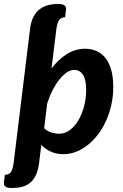

<svg xmlns="http://www.w3.org/2000/svg" viewBox="-59 -769 620 967"><path d="M200.5 -424Q235.5 -470.5 278.2 -497Q321 -523.5 369 -523.5Q401 -523.5 427.2 -512Q453.5 -500.5 472.2 -476.8Q491 -453 501.2 -416.5Q511.5 -380 511.5 -330Q511.5 -285.5 502.2 -243.2Q493 -201 476.5 -163.5Q460 -126 436.8 -94.8Q413.5 -63.5 385.5 -40.8Q357.5 -18 325.8 -5.2Q294 7.5 260.5 7.5Q225.5 7.5 197.8 -5Q170 -17.5 149 -39L137.5 54Q133 90 121.2 114Q109.5 138 91.8 152.2Q74 166.5 50.8 172.2Q27.5 178 0.5 178Q-5.5 178 -12.8 177.2Q-20 176.5 -26.2 173.8Q-32.5 171 -36.5 165Q-40.5 159 -39 148.5L-34.5 111.5Q-12.5 111 -3.2 96.5Q6 82 10 49L92.5 -624.5Q97 -660.5 109.5 -684.2Q122 -708 140.8 -722.5Q159.5 -737 183 -743Q206.5 -749 233.5 -749Q239.5 -749 247 -748.2Q254.5 -747.5 261 -744.5Q267.5 -741.5 271.2 -735.8Q275 -730 273.5 -719.5L269 -682.5Q258 -681.5 250.5 -677.8Q243 -674 238 -666.5Q233 -659 229.8 -647.5Q226.5 -636 224.5 -619.5ZM314.5 -417Q296 -417 276.8 -403.8Q257.5 -390.5 239.2 -367.5Q221 -344.5 205.2 -313.5Q189.5 -282.5 178.5 -247L163.5 -123Q179.5 -108 199.5 -101.8Q219.5 -95.5 238.5 -95.5Q268.5 -95.5 293.8 -114.8Q319 -134 337 -165.2Q355 -196.5 365 -236Q375 -275.5 375 -316Q375 -368 358.8 -392.5Q342.5 -417 314.5 -417Z"/></svg>

Font: Lato Heavy
Style: Italic
Weight: 800
Italic angle: -7°
Designer: Lukasz Dziedzic
Foundry: tyPoland Lukasz Dziedzic
Version: Version 2.007; 2014-02-27